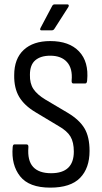

<svg xmlns="http://www.w3.org/2000/svg" viewBox="-20 -851 468 879"><path d="M210 8Q113 8 72 -44Q31 -96 38 -177Q39 -190 46 -190H101Q111 -190 110 -177Q105 -116 131.5 -87Q158 -58 214 -58Q318 -58 318 -157Q318 -200 302.5 -226Q287 -252 248 -274L143 -337Q91 -368 67.5 -408Q44 -448 45 -507Q45 -582 88.5 -622.5Q132 -663 210 -663Q297 -663 342 -615.5Q387 -568 379 -483Q378 -469 371 -469H315Q307 -469 308 -483Q313 -537 287 -566.5Q261 -596 210 -596Q166 -596 141.5 -575Q117 -554 117 -509Q116 -469 133 -443.5Q150 -418 188 -395L291 -334Q344 -302 367 -263Q390 -224 390 -160Q390 -81 346.5 -36.5Q303 8 210 8ZM170 -712Q161 -712 165 -722L219 -824Q223 -831 230 -831H289Q293 -831 294.5 -827.5Q296 -824 293 -819L229 -719Q225 -712 216 -712Z"/></svg>

Font: Sofia Sans Cond
Style: Regular
Weight: 400
Width: 3
Designer: Botio Nikoltchev, Ani Petrova
Foundry: lettersoup
Version: Version 4.100; ttfautohint (v1.8.3)